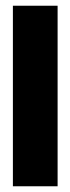

<svg xmlns="http://www.w3.org/2000/svg" viewBox="-20 -650 246 670"><path d="M25 0V-630H181V0Z"/></svg>

Font: Alumni Sans Black
Style: Regular
Weight: 900
Designer: Robert E. Leuschke
Foundry: Robert E. Leuschke
Version: Version 1.018